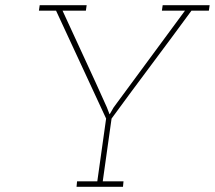

<svg xmlns="http://www.w3.org/2000/svg" viewBox="-20 -720 828 740"><path d="M277 -21 275 0H454L456 -21H376L410 -263Q486 -367 563.5 -470.5Q641 -574 718 -679H785L788 -700H607L604 -679H693L418 -306L403 -280H402L392 -306Q350 -400 307 -492.5Q264 -585 221 -679H311L314 -700H133L130 -679H196Q244 -575 292.5 -471Q341 -367 389 -263L355 -21Z"/></svg>

Font: Josefin Slab ExtraLight
Style: Italic
Weight: 250
Italic angle: -12°
Designer: Santiago Orozco
Foundry: Typemade
Version: Version 2.100